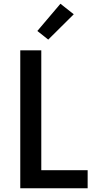

<svg xmlns="http://www.w3.org/2000/svg" viewBox="-20 -1003 540 1023"><path d="M88 0V-735H200V-96H447V0ZM237 -792 179 -838 302 -983 373 -927Z"/></svg>

Font: Iosevka SS18
Style: Bold
Weight: 700
Monospace: yes
Designer: Belleve Invis
Foundry: Belleve Invis
Version: Version 25.1.1; ttfautohint (v1.8.4)